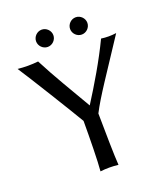

<svg xmlns="http://www.w3.org/2000/svg" viewBox="-145 -899 872 1003"><g transform="rotate(-20 291.0 -397.5)"><path d="M333 -285C374 -365 443 -463 564 -648C551 -646 534 -645 522 -645C509 -645 492 -646 480 -648C430 -543 363 -431 305 -340C242 -449 184 -543 130 -648C113 -646 90 -645 73 -645C56 -645 33 -646 16 -648C56 -588 209 -340 247 -275C247 -177 245 -52 240 3C252 1 278 0 290 0C302 0 328 1 340 3C336 -45 334 -186 333 -285ZM156 -750C156 -724 178 -702 204 -702C230 -702 252 -724 252 -750C252 -776 230 -798 204 -798C178 -798 156 -776 156 -750ZM345 -750C345 -724 367 -702 393 -702C419 -702 441 -724 441 -750C441 -776 419 -798 393 -798C367 -798 345 -776 345 -750Z"/></g></svg>

Font: Libertinus Sans
Style: Regular
Weight: 400
Designer: Philipp H. Poll, Khaled Hosny
Foundry: Caleb Maclennan
Version: Version 7.050;RELEASE